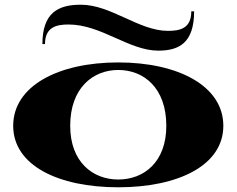

<svg xmlns="http://www.w3.org/2000/svg" viewBox="-20 -780 1004 815"><path d="M482 15C737 15 928 -78 928 -246C928 -415 737 -515 482 -515C227 -515 36 -415 36 -246C36 -78 227 15 482 15ZM482 -18C374 -18 278 -92 278 -246C278 -406 374 -483 482 -483C591 -483 686 -406 686 -246C686 -92 591 -18 482 -18ZM271 -676C410 -676 527 -565 652 -565C739 -565 804 -597 804 -732H792C792 -659 744 -649 693 -649C569 -649 452 -760 323 -760C226 -760 160 -725 160 -593H171C171 -666 221 -676 271 -676Z"/></svg>

Font: Sprat Extended
Style: Bold
Weight: 700
Width: 9
Designer: Ethan Nakache
Foundry: Collletttivo
Version: Version 2.000;Glyphs 3.2 (3217)